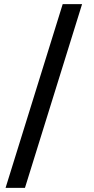

<svg xmlns="http://www.w3.org/2000/svg" viewBox="-20 -760 457 931"><path d="M101 151H7L284 -740H378Z"/></svg>

Font: IBM Plex Sans KR Medm
Style: Regular
Weight: 500
Designer: Mike Abbink; Paul van der Laan; Pieter van Rosmalen; Wujin Sim; Chorong Kim; Dohee Lee;
Foundry: Sandoll Inc.
Version: Version 1.003